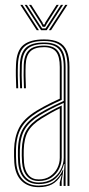

<svg xmlns="http://www.w3.org/2000/svg" viewBox="-20 -769 366 794"><path d="M259.2 0V-492Q259.2 -549.5 236.8 -574.5Q214.2 -599.5 162.2 -599.5Q108.8 -599.5 82.6 -577.6Q56.5 -555.8 54.2 -501.8Q53.2 -479.8 53.6 -454.5Q54 -429.2 55.2 -404H47.2Q46 -429.8 45.6 -454.9Q45.2 -480 46.2 -502Q48.5 -560 76.9 -583Q105.2 -606 162.2 -606Q199.8 -606 222.9 -594.5Q246 -583 256.6 -557.9Q267.2 -532.8 267.2 -492V0ZM140.2 -14.2Q173.8 -14.2 196.8 -29.6Q219.8 -45 231.6 -68.5Q243.5 -92 243.5 -116.5V-343.5Q214 -330.5 188.1 -316.9Q162.2 -303.2 144 -292Q101 -265.5 82.2 -233.6Q63.5 -201.8 62.2 -150Q62 -134 62.1 -123.1Q62.2 -112.2 63.2 -96.8Q66.2 -56.5 86.5 -35.4Q106.8 -14.2 140.2 -14.2ZM140.2 -20.5Q109.5 -20.5 91.8 -40.6Q74 -60.8 71.2 -97.8Q70 -115.5 70 -125.4Q70 -135.2 70.2 -149.5Q71.5 -199.8 89.2 -230Q107 -260.2 148.5 -285.8Q167.8 -297.5 190.4 -310Q213 -322.5 235.2 -332.5V-116.5Q235.2 -94 224.8 -71.9Q214.2 -49.8 193.2 -35.1Q172.2 -20.5 140.2 -20.5ZM140.2 -27Q167.5 -27 186.9 -39.9Q206.2 -52.8 216.8 -73.2Q227.2 -93.8 227.2 -116.5V-320.8Q207 -311.2 189.2 -301Q171.5 -290.8 152.2 -279Q112.8 -254.8 96.1 -225.9Q79.5 -197 78.2 -149.2Q78 -136.8 78 -126Q78 -115.2 79.2 -97.5Q81.8 -63.8 97.5 -45.4Q113.2 -27 140.2 -27ZM140.2 5Q95.8 5 69.4 -20.9Q43 -46.8 39.2 -96Q38.2 -111 38.1 -123.1Q38 -135.2 38.2 -151Q39.5 -201 58.5 -239.5Q77.5 -278 131.5 -311.2Q144.8 -319.2 159.8 -327.5Q174.8 -335.8 191.6 -344.1Q208.5 -352.5 227.2 -360.8V-492Q227.2 -535 212.2 -554.5Q197.2 -574 162.2 -574Q124 -574 105.9 -556.8Q87.8 -539.5 86.2 -500.5Q85.2 -478.5 85.6 -454.2Q86 -430 87.2 -404H79.2Q77.8 -433 77.6 -457Q77.5 -481 78.2 -500.8Q80 -542.5 99.6 -561.5Q119.2 -580.5 162.2 -580.5Q201.2 -580.5 218.2 -559.5Q235.2 -538.5 235.2 -492V-355.8Q206.5 -343 179.8 -329.4Q153 -315.8 135.5 -304.8Q89.2 -276.2 68.4 -241.1Q47.5 -206 46.2 -150.8Q46 -135 46.1 -123.4Q46.2 -111.8 47.2 -96.2Q50.8 -50.5 74.9 -26Q99 -1.5 140.2 -1.5Q182.5 -1.5 205.1 -20Q227.8 -38.5 240.2 -67.2H242.2L235 -20.5V0H227V-13.8L235 -44.5H233Q216.8 -18 194.5 -6.5Q172.2 5 140.2 5ZM243 0V-29.5L246.8 -90.8H244.8Q235.5 -54.8 209.9 -31.2Q184.2 -7.8 140.2 -7.8Q101.8 -7.8 80 -31.4Q58.2 -55 55.2 -96.8Q54.2 -113 54.1 -124.1Q54 -135.2 54.2 -150.2Q55.5 -204.2 75.4 -237.6Q95.2 -271 140 -298.5Q152.5 -306.2 168.1 -314.8Q183.8 -323.2 202.8 -332.6Q221.8 -342 243.5 -351.8V-492Q243.5 -542 224.6 -564.4Q205.8 -586.8 162.2 -586.8Q114.8 -586.8 93.5 -566.6Q72.2 -546.5 70.2 -501Q69.5 -482.8 69.6 -457.6Q69.8 -432.5 71.2 -404H63.2Q61.8 -432.2 61.6 -457.1Q61.5 -482 62.2 -501.2Q64.2 -550.5 87.6 -571.9Q111 -593.2 162.2 -593.2Q210 -593.2 230.6 -569.5Q251.2 -545.8 251.2 -492V0ZM64 -749H73L141 -644H132ZM82 -749H91L144.2 -666.5L154.5 -651.5H168.5L178.5 -666.5L232 -749H241L173 -644H150ZM100 -749H109L155.8 -675.8L158.5 -668H164.5L167.2 -675.8L214 -749H223L173.5 -671.2L166.5 -658.2H156.5L149.8 -671.2ZM250 -749H259L191 -644H182Z"/></svg>

Font: Big Shoulders Inline Text Thin Thin
Style: Regular
Weight: 250
Version: Version 2.002